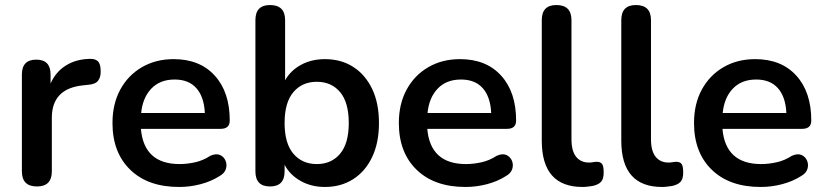

<svg xmlns="http://www.w3.org/2000/svg" viewBox="-20 -733 3279 763"><path d="M127 8Q67 8 67 -52V-437Q67 -496 124 -496Q181 -496 181 -437V-401Q201 -447 241.5 -472.5Q282 -498 337 -499Q358 -500 369 -489.5Q380 -479 380 -451Q381 -427 370 -412.5Q359 -398 330 -396L312 -394Q186 -382 186 -265V-52Q186 8 127 8Z M692 10Q568 10 497.5 -58.5Q427 -127 427 -244Q427 -320 458 -377Q489 -434 544 -466Q599 -498 670 -498Q774 -498 833.5 -432.5Q893 -367 893 -254Q893 -221 857 -221H540Q552 -81 694 -81Q723 -81 755 -88Q787 -95 816 -114Q839 -124 854.5 -117Q870 -110 876.5 -94Q883 -78 877.5 -61Q872 -44 852 -33Q819 -12 777 -1Q735 10 692 10ZM541 -284H794Q791 -348 760.5 -382.5Q730 -417 674 -417Q616 -417 581.5 -381Q547 -345 541 -284Z M1239 -81Q1297 -81 1331.5 -122Q1366 -163 1366 -244Q1366 -326 1331.5 -367Q1297 -408 1239 -408Q1181 -408 1146 -367Q1111 -326 1111 -244Q1111 -163 1146 -122Q1181 -81 1239 -81ZM1271 10Q1217 10 1174.5 -14Q1132 -38 1111 -78V-52Q1111 8 1053 8Q995 8 995 -52V-653Q995 -713 1053 -713Q1113 -713 1113 -653V-414Q1135 -453 1176.5 -475.5Q1218 -498 1271 -498Q1336 -498 1384 -467Q1432 -436 1459 -379.5Q1486 -323 1486 -244Q1486 -166 1459 -109Q1432 -52 1383.5 -21Q1335 10 1271 10Z M1830 10Q1706 10 1635.5 -58.5Q1565 -127 1565 -244Q1565 -320 1596 -377Q1627 -434 1682 -466Q1737 -498 1808 -498Q1912 -498 1971.5 -432.5Q2031 -367 2031 -254Q2031 -221 1995 -221H1678Q1690 -81 1832 -81Q1861 -81 1893 -88Q1925 -95 1954 -114Q1977 -124 1992.5 -117Q2008 -110 2014.5 -94Q2021 -78 2015.5 -61Q2010 -44 1990 -33Q1957 -12 1915 -1Q1873 10 1830 10ZM1679 -284H1932Q1929 -348 1898.5 -382.5Q1868 -417 1812 -417Q1754 -417 1719.5 -381Q1685 -345 1679 -284Z M2295 10Q2133 10 2133 -174V-653Q2133 -713 2191 -713Q2251 -713 2251 -653V-180Q2251 -133 2269.5 -110Q2288 -87 2321 -87Q2329 -87 2337 -88.5Q2345 -90 2352 -90Q2366 -90 2372.5 -81.5Q2379 -73 2379 -47Q2379 -22 2368.5 -10.5Q2358 1 2335 6Q2328 7 2316.5 8.5Q2305 10 2295 10Z M2611 10Q2449 10 2449 -174V-653Q2449 -713 2507 -713Q2567 -713 2567 -653V-180Q2567 -133 2585.5 -110Q2604 -87 2637 -87Q2645 -87 2653 -88.5Q2661 -90 2668 -90Q2682 -90 2688.5 -81.5Q2695 -73 2695 -47Q2695 -22 2684.5 -10.5Q2674 1 2651 6Q2644 7 2632.5 8.5Q2621 10 2611 10Z M3003 10Q2879 10 2808.5 -58.5Q2738 -127 2738 -244Q2738 -320 2769 -377Q2800 -434 2855 -466Q2910 -498 2981 -498Q3085 -498 3144.5 -432.5Q3204 -367 3204 -254Q3204 -221 3168 -221H2851Q2863 -81 3005 -81Q3034 -81 3066 -88Q3098 -95 3127 -114Q3150 -124 3165.5 -117Q3181 -110 3187.5 -94Q3194 -78 3188.5 -61Q3183 -44 3163 -33Q3130 -12 3088 -1Q3046 10 3003 10ZM2852 -284H3105Q3102 -348 3071.5 -382.5Q3041 -417 2985 -417Q2927 -417 2892.5 -381Q2858 -345 2852 -284Z"/></svg>

Font: Chiron GoRound TC M
Style: Regular
Weight: 500
Designer: Ryoko NISHIZUKA 西塚涼子 (kana, bopomofo & ideographs); Paul D. Hunt (Latin, Greek & Cyrillic); Sandoll Communications 산돌커뮤니
Foundry: Adobe
Version: Version 1.000;hotconv 1.1.1;makeotfexe 2.6.0